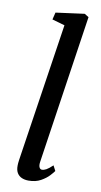

<svg xmlns="http://www.w3.org/2000/svg" viewBox="-93 -861 482 913"><g transform="rotate(10 148.0 -404.0)"><path d="M153 -87.5Q150.5 -70.5 154.8 -61.2Q159 -52 167.5 -52Q177 -52 188.5 -58.2Q200 -64.5 218.5 -82L231.5 -57Q226.5 -49.5 211.8 -33.5Q197 -17.5 172.5 -3.8Q148 10 113.5 10Q95.5 10 81 3.8Q66.5 -2.5 58.2 -16.2Q50 -30 50.5 -52Q50.5 -56.5 51 -62.8Q51.5 -69 52.5 -75.8Q53.5 -82.5 54 -86.5L154 -747L93 -764.5L101.5 -799L239.5 -817.5L260 -805Z"/></g></svg>

Font: Merriweather 20pt
Style: Italic
Weight: 400
Italic angle: -7.8°
Version: Version 2.101